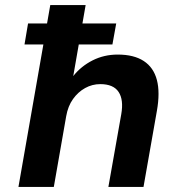

<svg xmlns="http://www.w3.org/2000/svg" viewBox="-20 -740 698 760"><path d="M77 -564 91 -647H440L425 -564ZM53 0 179 -720H319L270 -439Q301 -478 346.5 -501Q392 -524 446 -524Q510 -524 549 -498.5Q588 -473 601 -423.5Q614 -374 601 -301L548 0H409L460 -288Q470 -345 449.5 -376Q429 -407 377 -407Q345 -407 317 -391.5Q289 -376 269 -348Q249 -320 242 -280L193 0Z"/></svg>

Font: DM Sans 12pt ExtraBold
Style: Italic
Weight: 800
Italic angle: -10°
Version: Version 4.004;gftools[0.9.30]